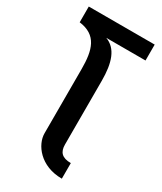

<svg xmlns="http://www.w3.org/2000/svg" viewBox="-211 -927 849 1004"><g transform="rotate(30 213.5 -425.0)"><path d="M342 0V-94C288 -94 267 -118 267 -163V-548C267 -655 243 -729 175 -754H412V-850H14V-755C123 -741 145 -663 145 -548V-160C145 -93 211 0 342 0Z"/></g></svg>

Font: Vanilla Cream
Style: Bold
Weight: 700
Designer: Jeremy Tribby, Jinavaṁso
Foundry: Tribby Type
Version: Version 1.422;Glyphs 3.1.2 (3151)